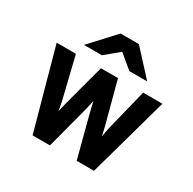

<svg xmlns="http://www.w3.org/2000/svg" viewBox="-160 -897 1068 1063"><g transform="rotate(30 374.0 -366.0)"><path d="M177 0 36 -511H159L221 -255.5Q224.5 -242 228 -222.8Q231.5 -203.5 234.5 -187Q237.5 -203 242.2 -222.5Q247 -242 250.5 -255.5L319 -511H428L496 -255.5Q499.5 -241.5 504.2 -222Q509 -202.5 512 -186.5Q515 -203 518.5 -222Q522 -241 525.5 -255.5L589 -511H712L569.5 0H459L392 -255.5Q388.5 -269.5 383 -292.5Q377.5 -315.5 373.5 -333.5Q370 -315.5 364.5 -292.5Q359 -269.5 355.5 -255.5L288 0ZM173 -576 317 -732H434L577 -576H463L375.5 -649L287.5 -576Z"/></g></svg>

Font: Overpass
Style: Bold
Weight: 700
Designer: Delve Withrington, Dave Bailey, Thomas Jockin
Foundry: Delve Fonts LLC
Version: Version 4.000; ttfautohint (v1.8.3)